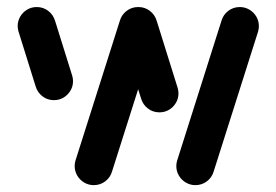

<svg xmlns="http://www.w3.org/2000/svg" viewBox="-20 -539 805 559"><path d="M493.3 -55.6Q493.3 -63.3 495.6 -71.1L624.8 -478.5Q630 -496.3 644.6 -507.4Q659.3 -518.5 678.1 -518.5Q693.3 -518.5 706.1 -510.9Q718.9 -503.3 726.3 -490.6Q733.7 -477.8 733.7 -463Q733.7 -455.2 731.5 -447.4L602.2 -40Q597 -22.2 582.4 -11.1Q567.8 0 548.9 0Q533.7 0 520.9 -7.6Q508.1 -15.2 500.7 -28Q493.3 -40.7 493.3 -55.6ZM83.7 -287.8 33.7 -447.8Q31.5 -455.6 31.5 -463.3Q31.5 -478.1 38.9 -490.7Q46.3 -503.3 58.9 -510.9Q71.5 -518.5 87 -518.5Q105.9 -518.5 120.6 -507.2Q135.2 -495.9 140.4 -478.1L190.4 -318.1Q192.6 -310.4 192.6 -302.6Q192.6 -287.8 185.2 -275.2Q177.8 -262.6 165.2 -255Q152.6 -247.4 137 -247.4Q118.1 -247.4 103.5 -258.7Q88.9 -270 83.7 -287.8ZM197.4 -55.6Q197.4 -63.3 199.6 -71.1L328.9 -478.5Q334.1 -496.3 348.7 -507.4Q363.3 -518.5 382.2 -518.5Q397.4 -518.5 410.2 -510.9Q423 -503.3 430.4 -490.6Q437.8 -477.8 437.8 -463Q437.8 -455.2 435.6 -447.4L306.3 -40Q301.1 -22.2 286.5 -11.1Q271.9 0 253 0Q237.8 0 225 -7.6Q212.2 -15.2 204.8 -28Q197.4 -40.7 197.4 -55.6ZM390.7 -252.2 329.6 -447.8Q327.4 -455.6 327.4 -463.3Q327.4 -478.1 334.8 -490.7Q342.2 -503.3 354.8 -510.9Q367.4 -518.5 383 -518.5Q401.9 -518.5 416.5 -507.2Q431.1 -495.9 436.3 -478.1L497.4 -282.6Q499.6 -274.8 499.6 -267Q499.6 -252.2 492.2 -239.6Q484.8 -227 472.2 -219.4Q459.6 -211.9 444.1 -211.9Q425.2 -211.9 410.6 -223.1Q395.9 -234.4 390.7 -252.2Z"/></svg>

Font: 26F Galaxy Hebrew Black
Style: Regular
Weight: 900
Designer: C₂₉H₂₅N₃O₅
Version: Version 1.000